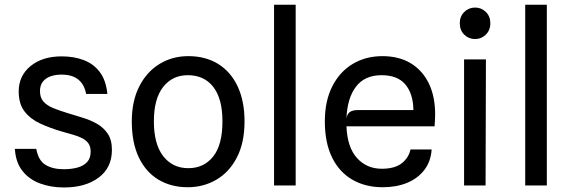

<svg xmlns="http://www.w3.org/2000/svg" viewBox="-20 -798 2456 826"><path d="M255.5 8.5Q199 8.5 152.2 -8.8Q105.5 -26 76.5 -62.8Q47.5 -99.5 44 -157.5H136Q145 -107.5 175.8 -88.8Q206.5 -70 254 -70Q286.5 -70 312.8 -77Q339 -84 354.5 -100.5Q370 -117 370 -145.5Q370 -167.5 360.5 -181Q351 -194.5 334 -203.2Q317 -212 294.2 -218.5Q271.5 -225 245 -232.5Q195.5 -247 153.5 -266.2Q111.5 -285.5 86 -318Q60.5 -350.5 60.5 -405Q60.5 -472 111.5 -513.8Q162.5 -555.5 245.5 -555.5Q298 -555.5 340.2 -539.5Q382.5 -523.5 409.2 -488.2Q436 -453 442 -394H350.5Q345.5 -421 332.2 -439.5Q319 -458 297.5 -467.5Q276 -477 245 -477Q219 -477 198 -469.8Q177 -462.5 164.5 -447Q152 -431.5 152 -406Q152 -378 167 -361Q182 -344 209.5 -332.8Q237 -321.5 274 -310.5Q302.5 -301.5 335 -291.8Q367.5 -282 396.2 -266Q425 -250 443.2 -223.2Q461.5 -196.5 461.5 -153.5Q461.5 -76.5 404.5 -34Q347.5 8.5 255.5 8.5Z M788 7.5Q716 7.5 661.8 -25Q607.5 -57.5 577.2 -120.8Q547 -184 547 -276Q547 -363 579 -426Q611 -489 666.2 -522.8Q721.5 -556.5 790 -556.5Q864.5 -556.5 918.8 -522.8Q973 -489 1002.5 -426Q1032 -363 1032 -276Q1032 -184 999.2 -120.8Q966.5 -57.5 911 -25Q855.5 7.5 788 7.5ZM790 -74.5Q857 -74.5 897 -124.5Q937 -174.5 937 -276Q937 -373 897.8 -423.8Q858.5 -474.5 788 -474.5Q721.5 -474.5 681.8 -423.8Q642 -373 642 -276Q642 -178 682.2 -126.2Q722.5 -74.5 790 -74.5Z M1159 0V-777.5H1252V0Z M1626.5 7.5Q1552 7.5 1495.8 -25Q1439.5 -57.5 1408.5 -120.8Q1377.5 -184 1377.5 -275.5Q1377.5 -363.5 1409.5 -426.5Q1441.5 -489.5 1497.5 -523Q1553.5 -556.5 1625 -556.5Q1696 -556.5 1746.8 -526Q1797.5 -495.5 1825 -438.8Q1852.5 -382 1852 -303Q1852 -287 1851 -276.5Q1850 -266 1849.5 -254.5H1470.5Q1474 -164.5 1515.8 -118.2Q1557.5 -72 1622.5 -72Q1677.5 -72 1707.8 -95.2Q1738 -118.5 1746 -155H1837Q1833.5 -103 1805.2 -66.5Q1777 -30 1731 -11.2Q1685 7.5 1626.5 7.5ZM1520 -324.5H1758.5Q1757.5 -394.5 1724 -434.5Q1690.5 -474.5 1621.5 -474.5Q1549 -474.5 1511.5 -425.2Q1474 -376 1470.5 -289.5Q1474.5 -310 1486.8 -317.2Q1499 -324.5 1520 -324.5Z M1976.5 0V-542.5H2070.5L2069 0ZM2024 -630Q1996.5 -630 1977.2 -649Q1958 -668 1958 -698Q1958 -727.5 1977.2 -746.5Q1996.5 -765.5 2024 -765.5Q2051 -765.5 2070.2 -746.5Q2089.5 -727.5 2089.5 -698Q2089.5 -668 2070 -649Q2050.5 -630 2024 -630Z M2239.5 0V-777.5H2332.5V0Z"/></svg>

Font: Spline Sans
Style: Regular
Weight: 400
Designer: Eben Sorkin, Mirko Velimirovic
Foundry: Sorkin Type
Version: Version 1.001